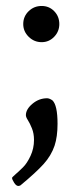

<svg xmlns="http://www.w3.org/2000/svg" viewBox="-20 -450 277 637"><path d="M20 140.1Q20 138.2 31.5 128.2Q43 118.2 56.4 105Q69.8 91.8 81.3 67.1Q92.8 42.5 92.8 14.2Q92.8 -7.3 85.9 -24.2Q79.1 -41 72.5 -51.3Q65.9 -61.5 65.9 -67.9Q65.9 -87.4 87.6 -105.7Q109.4 -124 136.2 -124Q143.6 -124 153.8 -117.2Q170.9 -101.1 170.9 -39.1Q170.9 3.4 161.1 33.2Q149.9 66.4 124.5 94.5Q99.1 122.6 47.9 165Q43.9 167 41 167Q33.7 167 26.9 156.2Q20 145.5 20 140.1ZM57.1 -370.1Q57.1 -395.5 75 -412.8Q92.8 -430.2 118.2 -430.2Q143.1 -430.2 159.9 -412.8Q176.8 -395.5 176.8 -370.1Q176.8 -345.7 159.7 -327.9Q142.6 -310.1 118.2 -310.1Q93.3 -310.1 75.2 -327.9Q57.1 -345.7 57.1 -370.1Z"/></svg>

Font: Crimson
Style: Roman
Weight: 400
Version: Version 0.8